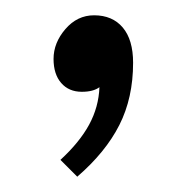

<svg xmlns="http://www.w3.org/2000/svg" viewBox="-20 -109 244 251"><path d="M154 -27Q154 19 136 54.5Q118 90 81 122L59 100Q84 77 96.5 54Q109 31 110 5Q102 11 87 11Q70 11 60 -0.5Q50 -12 50 -32Q50 -53 65.5 -71Q81 -89 103 -89Q127 -89 140.5 -73Q154 -57 154 -27Z"/></svg>

Font: KoHo
Style: Regular
Weight: 400
Version: Version 1.000; ttfautohint (v1.6)